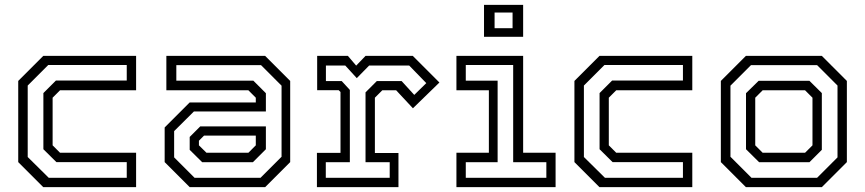

<svg xmlns="http://www.w3.org/2000/svg" viewBox="-20 -770 3560 790"><path d="M158 0 55 -103V-437L158 -540H540V-398.5H227L196.5 -368V-172L227 -141.5H540V0ZM180.5 -38.5H501.5V-103H212L158.5 -156V-387L210 -438.5H501.5V-502.5H178.5L94 -418V-124Z M760.5 0 657.5 -103V-245.5L760.5 -348.5H1032.5V-368L1002 -398.5H664.5V-540H1071L1174 -437V-103L1071 0ZM812 -102.5 760.5 -153.5V-206.5L804 -250H1074V-156L1020.5 -102.5ZM780.5 -38.5H1052L1138.5 -125V-417.5L1054 -502H705.5V-438H1022.5L1074 -386.5V-311.5H778L696.5 -230.5V-122.5ZM829.5 -141.5H1002L1032.5 -172V-212H819.5L798.5 -191V-172Z M1284 0V-141H1381V-391.5L1373.5 -399H1285V-540H1411.5L1445.5 -500L1484 -540H1678.5L1788 -430.5L1679 -324.5L1610 -398.5H1553L1522.5 -368V-140.5H1619.5V0ZM1320.5 -38.5H1583.5V-102.5H1484V-390L1530.5 -436.5H1632.5L1684.5 -379.5L1734 -428L1663.5 -500.5H1499L1448 -448.5L1400.5 -500.5H1321V-436.5H1386L1419.5 -400V-102.5H1320.5Z M1971.5 -618.5V-750H2132.5V-618.5ZM2015 -654H2089V-718.5H2015ZM1858 0V-141.5H1991.5V-398.5H1858V-540H2132.5V-141.5H2266V0ZM1896.5 -38.5H2228V-102.5H2091.5V-502.5H1896.5V-438H2027.5V-102.5H1896.5Z M2446.5 0 2343.5 -103V-437L2446.5 -540H2828.5V-398.5H2515.5L2485 -368V-172L2515.5 -141.5H2828.5V0ZM2469 -38.5H2790V-103H2500.5L2447 -156V-387L2498.5 -438.5H2790V-502.5H2467L2382.5 -418V-124Z M3049 0 2946 -103V-437L3049 -540H3361.5L3464.5 -437V-103L3361.5 0ZM3072 -38.5H3342L3426 -122.5V-418L3342 -502H3070L2985.5 -417.5V-125ZM3103.5 -102.5 3049.5 -156V-386.5L3101.5 -437.5H3310.5L3361.5 -387V-153.5L3310.5 -102.5ZM3118 -141.5H3292.5L3323 -172V-368L3292.5 -398.5H3118L3087.5 -368V-172Z"/></svg>

Font: Tourney
Style: Regular
Weight: 400
Designer: Tyler Finck
Foundry: Etcetera Type Co
Version: Version 1.015